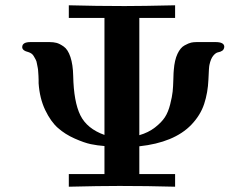

<svg xmlns="http://www.w3.org/2000/svg" viewBox="-20 -706 934 726"><path d="M64 -527.8Q64 -546.9 95.2 -546.9H167Q182.1 -546.9 193.6 -543.9Q205.1 -541 220.9 -530Q236.8 -519 246.3 -490.5Q255.9 -461.9 256.8 -418.9Q258.8 -320.8 283.9 -270Q309.1 -219.2 375 -195.8V-638.2H240.2V-686Q345.2 -683.1 451.2 -683.1Q518.1 -683.1 642.1 -686V-638.2H506.8V-194.8Q541 -204.6 565.9 -223.9Q590.8 -243.2 603.5 -262.7Q616.2 -282.2 623.5 -311.5Q630.9 -340.8 632.8 -359.4Q634.8 -377.9 635.5 -406.5Q636.2 -435.1 637.2 -441.9Q640.1 -479 651.1 -502.4Q662.1 -525.9 678 -534.4Q693.8 -543 702.9 -544.9Q711.9 -546.9 724.1 -546.9H794.9Q828.1 -546.9 828.1 -528.8Q827.1 -519 820.6 -514.4Q814 -509.8 804.9 -508.3Q795.9 -506.8 786.4 -495.4Q776.9 -483.9 772 -460.9Q770 -454.1 768.1 -405Q766.1 -356 752 -313Q737.8 -270 703.1 -233.9Q638.2 -167 506.8 -152.8V-47.9H642.1V0Q537.1 -2.9 432.1 -2.9Q355 -2.9 240.2 0V-47.9H375V-153.8Q348.1 -155.8 323.5 -160.9Q298.8 -166 262.5 -182.1Q226.1 -198.2 199 -222.2Q171.9 -246.1 150.9 -290Q129.9 -334 126 -391.1Q126 -393.1 126 -403.6Q126 -414.1 125.5 -418.5Q125 -422.9 124.5 -433.8Q124 -444.8 122.6 -450.4Q121.1 -456.1 119.6 -465.6Q118.2 -475.1 115 -480.5Q111.8 -485.8 108.4 -492.4Q105 -499 99.6 -502.9Q94.2 -506.8 87.9 -508.8Q64 -514.6 64 -527.8Z"/></svg>

Font: CMU Serif
Style: Bold
Weight: 700
Version: Version 0.7.0